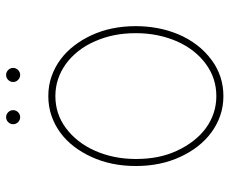

<svg xmlns="http://www.w3.org/2000/svg" viewBox="-81 -649 742 620"><g transform="rotate(-90 290.0 -339.0)"><path d="M93.8 -415.8Q107.6 -446 127.1 -471.4Q146.7 -496.8 171.5 -515.1Q196.4 -533.4 226 -543.7Q255.7 -554 289.8 -554Q323.9 -554 353.5 -543.5Q383.2 -533 408 -514.6Q432.9 -496.1 452.4 -470.7Q471.9 -445.3 485.8 -415.5Q515.6 -351.6 515.6 -271.3Q515.6 -236.2 509.2 -201.5Q502.8 -166.9 489.5 -134.9Q476.2 -103 455.3 -75.1Q434.3 -47.2 405.2 -25.9Q354 11.4 289.8 11.4Q255.7 11.4 226 0.9Q196.4 -9.6 171.5 -28.1Q146.7 -46.5 127.1 -71.9Q107.6 -97.3 93.8 -127.1Q63.9 -191.1 63.9 -271.3Q63.9 -351.6 93.8 -415.8ZM113.3 -138.5Q126.8 -109.4 145.1 -85.8Q163.4 -62.1 185.7 -45.6Q208.1 -29.1 234.4 -20.2Q260.7 -11.4 289.8 -11.4Q347.7 -11.4 393.8 -45.5Q416.9 -62.5 435.2 -85.9Q453.5 -109.4 466.3 -138.3Q479 -167.3 486 -200.8Q492.9 -234.4 492.9 -271.3Q492.9 -308.9 486.3 -341.4Q479.8 -373.9 466.3 -404.1Q453.5 -433.6 435 -457Q416.5 -480.5 393.8 -497Q371.1 -513.5 344.8 -522.4Q318.5 -531.2 289.8 -531.2Q232.2 -531.2 186.4 -497.2Q163.4 -480.1 144.9 -456.5Q126.4 -432.9 113.5 -403.9Q100.5 -375 93.6 -341.6Q86.6 -308.2 86.6 -271.3Q86.6 -233.7 93 -201.2Q99.4 -168.7 113.3 -138.5ZM358 -690.3Q367.2 -690.3 373.9 -683.6Q380.7 -676.8 380.7 -667.6Q380.7 -658.4 373.9 -651.6Q367.2 -644.9 358 -644.9Q348.7 -644.9 342 -651.6Q335.2 -658.4 335.2 -667.6Q335.2 -676.8 342 -683.6Q348.7 -690.3 358 -690.3ZM221.6 -690.3Q230.8 -690.3 237.6 -683.6Q244.3 -676.8 244.3 -667.6Q244.3 -658.4 237.6 -651.6Q230.8 -644.9 221.6 -644.9Q212.4 -644.9 205.6 -651.6Q198.9 -658.4 198.9 -667.6Q198.9 -676.8 205.6 -683.6Q212.4 -690.3 221.6 -690.3Z"/></g></svg>

Font: Inter P Thin
Style: Regular
Weight: 100
Designer: Rasmus Andersson
Foundry: rsms
Version: Version 3.018;git-588b23468